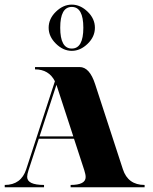

<svg xmlns="http://www.w3.org/2000/svg" viewBox="-20 -791 645 811"><path d="M185.5 -673.8Q185.5 -711.9 216.3 -741.7Q247.1 -771.5 283.2 -771.5Q319.3 -771.5 350.1 -741.7Q380.9 -711.9 380.9 -673.8Q380.9 -635.7 350.1 -606Q319.3 -576.2 283.2 -576.2Q247.1 -576.2 216.3 -606.4Q185.5 -636.7 185.5 -673.8ZM332 -673.8Q332 -761.7 283.2 -761.7Q234.4 -761.7 234.4 -673.8Q234.4 -585.9 283.2 -585.9Q332 -585.9 332 -673.8ZM211.9 -447.8Q186.5 -498 127.9 -498V-507.8H316.4Q358.4 -507.8 381.8 -435.5L499 -76.2Q520.5 -9.8 590.8 -9.8V0H278.3V-9.8Q341.8 -9.8 341.8 -43Q341.8 -54.2 335.9 -72.3L292.5 -205.1H144L100.6 -72.3Q94.7 -54.2 94.7 -43.9Q94.7 -9.8 166 -9.8V0H0V-9.8Q69.3 -9.8 90.8 -76.2ZM289.6 -214.8 218.8 -431.6 218.3 -432.6 147 -214.8Z"/></svg>

Font: spinweradC
Style: Bold
Weight: 700
Width: 7
Version: Version 0.3